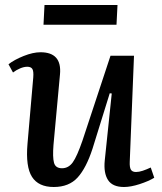

<svg xmlns="http://www.w3.org/2000/svg" viewBox="-20 -734 646 768"><path d="M14 -477Q37 -495 74.5 -510Q112 -525 142 -525Q228 -525 220 -437L194 -155Q190 -105 196 -83Q202 -61 228 -61Q254 -61 271 -84.5Q288 -108 310 -172L422 -511H516L499 -87Q498 -65 503.5 -55.5Q509 -46 524 -46Q536 -46 551 -51Q566 -56 583 -64L597 -23Q574 -9 538.5 2.5Q503 14 476 14Q430 14 412 -14Q394 -42 399 -92L427 -360L419 -361L350 -139Q325 -62 290.5 -24Q256 14 195 14Q134 14 108 -26.5Q82 -67 90 -159L113 -424Q115 -449 109.5 -458Q104 -467 89 -467Q76 -467 60.5 -460.5Q45 -454 32 -444ZM158 -714H450L446 -635H154Z"/></svg>

Font: Literata 36pt Medium
Style: Italic
Weight: 500
Italic angle: -2°
Designer: Latin by Veronika Burian and Jose Scaglione. Greek by Irene Vlachou. Cyrillic by Vera Evstafieva
Foundry: TypeTogether
Version: Version 3.002